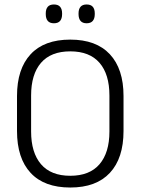

<svg xmlns="http://www.w3.org/2000/svg" viewBox="-20 -827 628 858"><path d="M294 11Q177.5 11 116.8 -54.5Q56 -120 56 -241.5V-398Q56 -519 116.8 -584.5Q177.5 -650 294 -650Q410 -650 471 -584.5Q532 -519 532 -398V-241.5Q532 -120 471 -54.5Q410 11 294 11ZM294 -41.5Q380.5 -41.5 424.8 -93.2Q469 -145 469 -239.5V-400Q469 -495 424.8 -546.2Q380.5 -597.5 294 -597.5Q207.5 -597.5 163.2 -546.2Q119 -495 119 -400V-239.5Q119 -145 163.2 -93.2Q207.5 -41.5 294 -41.5ZM221 -723Q202.5 -723 193.5 -733.5Q184.5 -744 184.5 -764V-767Q184.5 -786.5 193.5 -796.8Q202.5 -807 221 -807Q239.5 -807 248.5 -796.8Q257.5 -786.5 257.5 -767V-764Q257.5 -744 248.5 -733.5Q239.5 -723 221 -723ZM367 -723Q349 -723 340 -733.5Q331 -744 331 -764V-767Q331 -786.5 340 -796.8Q349 -807 367 -807Q385.5 -807 394.5 -796.8Q403.5 -786.5 403.5 -767V-764Q403.5 -744 394.5 -733.5Q385.5 -723 367 -723Z"/></svg>

Font: Anek Gujarati Light
Style: Regular
Weight: 300
Designer: Mrunmayee Ghaisas (Gujarati), Yesha Goshar (Latin)
Foundry: Ek Type
Version: Version 1.003